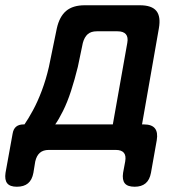

<svg xmlns="http://www.w3.org/2000/svg" viewBox="-93 -570 713 730"><path d="M-29 140Q-55 140 -65.5 127Q-76 114 -72 87L-45 -62Q-42 -80 -31.5 -88.5Q-21 -97 -3 -97H0Q14 -117 32 -150Q50 -183 66 -225.5Q82 -268 93 -316L123 -462Q133 -507 158.5 -528.5Q184 -550 229 -550H439Q484 -550 501.5 -528.5Q519 -507 511 -462L447 -97H454Q484 -97 496 -82Q508 -67 503 -37L481 87Q476 114 460.5 127Q445 140 419 140Q392 140 381.5 127Q371 114 375 87L383 44Q387 22 378 11Q369 0 347 0H93Q71 0 58.5 11Q46 22 41 44L34 87Q29 114 13.5 127Q-2 140 -29 140ZM391 -407Q395 -429 385.5 -440Q376 -451 354 -451H275Q253 -451 240.5 -440Q228 -429 222 -407L203 -316Q191 -267 177 -224Q163 -181 146.5 -148Q130 -115 117 -97H336Z"/></svg>

Font: Maple Mono SemiBold
Style: Italic
Weight: 600
Italic angle: -10°
Monospace: yes
Designer: subframe7536
Version: Version 7.000